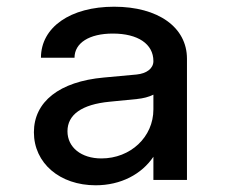

<svg xmlns="http://www.w3.org/2000/svg" viewBox="-20 -536 700 572"><path d="M437 -354C437 -332 417 -317 387 -314L289 -305C157 -293 81 -233 81 -142C81 -50 158 16 265 16C340 16 402 -17 437 -69V0H537V-361C537 -455 451 -516 320 -516C190 -516 102 -455 102 -364H202C202 -408 246 -436 316 -436C391 -436 437 -405 437 -354ZM181 -145C181 -194 223 -225 307 -233L388 -241C407 -243 423 -247 437 -254V-210C437 -128 369 -64 282 -64C222 -64 181 -97 181 -145Z"/></svg>

Font: Uncut Plan8
Style: Regular
Weight: 400
Designer: Kasper Nordkvist
Foundry: UNCUT.wtf
Version: Version 1.002;Glyphs 3.1.2 (3151)